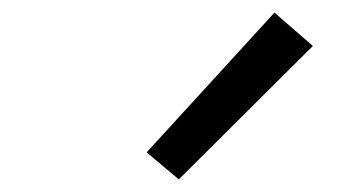

<svg xmlns="http://www.w3.org/2000/svg" viewBox="-20 -825 540 305"><path d="M264 -540 213 -583 416 -805 477 -752Z"/></svg>

Font: Iosevka Curly
Style: Italic
Weight: 400
Italic angle: -9°
Monospace: yes
Designer: Belleve Invis
Foundry: Belleve Invis
Version: Version 22.1.2; ttfautohint (v1.8.4)